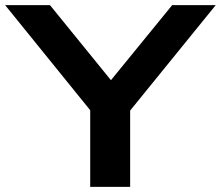

<svg xmlns="http://www.w3.org/2000/svg" viewBox="-32 -725 857 745"><path d="M318 0V-361L345 -264L-12 -705H162L400 -412H397L636 -705H805L447 -264L473 -361V0Z"/></svg>

Font: Nunito Sans 7pt Expanded
Style: Bold
Weight: 700
Width: 7
Designer: Vernon Adams
Foundry: Vernon Adams
Version: Version 3.101;gftools[0.9.27]